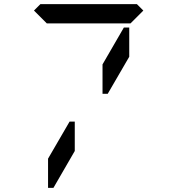

<svg xmlns="http://www.w3.org/2000/svg" viewBox="-20 -1020 856 927"><path d="M144 -969 175 -1000H641L672 -969L610 -907H590H454H362H226H206ZM578 -887H604V-746L500 -567H475V-709ZM341 -291 238 -113H212V-254L316 -433H341Z"/></svg>

Font: DSEG14 Classic
Style: Regular
Weight: 400
Designer: Keshikan(Twitter:@keshinomi_88pro)
Version: Version 0.46